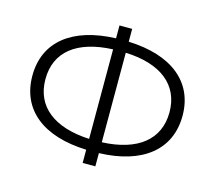

<svg xmlns="http://www.w3.org/2000/svg" viewBox="-106 -854 1128 1009"><g transform="rotate(15 458.5 -350.0)"><path d="M424 -48V24H493V-48C729 -55 867 -166 867 -351C867 -535 728 -646 493 -654V-724H424V-654C188 -646 50 -536 50 -351C50 -166 188 -56 424 -48ZM493 -594C685 -587 796 -500 796 -351C796 -202 686 -115 493 -107ZM121 -351C121 -500 229 -586 424 -594V-107C232 -116 121 -202 121 -351Z"/></g></svg>

Font: Malon Grotesk
Style: Regular
Weight: 400
Designer: Julieta Ulanovsky
Foundry: Julieta Ulanovsky
Version: Version 7.200